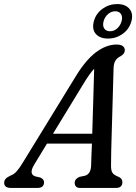

<svg xmlns="http://www.w3.org/2000/svg" viewBox="-56 -926 670 946"><path d="M112 -114Q84.5 -68 118 -57L142 -51.5Q161.5 -43 161 -28Q161 0 128.5 0H-2.5Q-35.5 0 -35.5 -26Q-35 -37 -28 -45Q-21 -53 -3 -61.5Q12 -66 26.5 -82.5Q41 -99 55 -122.5L313 -543Q364.5 -629 416 -667.8Q467.5 -706.5 517.5 -706.5Q539.5 -706.5 549.2 -698.8Q559 -691 559 -679Q559 -660.5 538 -649Q522 -641.5 513 -627.8Q504 -614 503.5 -587Q502.5 -549.5 501 -499.2Q499.5 -449 498 -393.5Q496.5 -338 494.8 -283.8Q493 -229.5 492 -184Q491 -138.5 491 -108.5Q491 -86 498 -74.8Q505 -63.5 531 -53.5Q547 -45 547 -28Q546.5 0 515 0H337.5Q324.5 0 318.2 -7.2Q312 -14.5 312 -25Q312 -44.5 335.5 -54.5L364 -60.5Q392 -70 393 -111.5Q393.5 -132 394.5 -159.2Q395.5 -186.5 397 -218.5H175.5ZM354.5 -512 205 -267H398.5Q401 -346 403.5 -432.5Q406 -519 408 -587.5Q396 -574.5 382.8 -555.8Q369.5 -537 354.5 -512ZM476 -736Q436 -736 416 -759Q396 -782 406.5 -821.5Q417 -860 449.5 -883Q482 -906 521.5 -906Q561.5 -906 581.5 -882.8Q601.5 -859.5 591.5 -821.5Q581 -782.5 548.5 -759.2Q516 -736 476 -736ZM512 -870.5Q492.5 -870.5 476.2 -856.5Q460 -842.5 454.5 -821.5Q448.5 -799.5 457.5 -785.8Q466.5 -772 486 -772Q505.5 -772 521.2 -785.8Q537 -799.5 543 -821.5Q549 -842.5 540.2 -856.5Q531.5 -870.5 512 -870.5Z"/></svg>

Font: Fraunces 144pt S100
Style: Italic
Weight: 400
Italic angle: -16°
Version: Version 1.000; ttfautohint (v1.8.3)